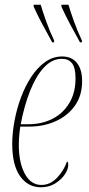

<svg xmlns="http://www.w3.org/2000/svg" viewBox="-20 -786 380 816"><path d="M154 10Q99 10 65.5 -37Q32 -84 32 -174Q32 -220 41.5 -271.5Q51 -323 69 -371.5Q87 -420 113 -459.5Q139 -499 172 -522.5Q205 -546 244 -546Q285 -546 307 -518.5Q329 -491 329 -441Q329 -380 298.5 -337Q268 -294 217 -271Q166 -248 104 -248H66Q65 -242 62.5 -218Q60 -194 60 -169Q60 -95 85.5 -47.5Q111 0 156 0Q193 0 222 -30Q251 -60 265 -100Q267 -99 268.5 -96Q270 -93 270 -85Q270 -66 255 -44Q240 -22 214 -6Q188 10 154 10ZM100 -258Q158 -258 203 -281Q248 -304 274.5 -348Q301 -392 301 -453Q301 -497 286.5 -516.5Q272 -536 243 -536Q201 -536 167 -499.5Q133 -463 108 -400Q83 -337 68 -258ZM202 -606Q178 -650 159.5 -684Q141 -718 123 -758V-766H153Q161 -738 176 -696Q191 -654 210 -614V-606ZM320 -606Q296 -650 277.5 -684Q259 -718 241 -758V-766H271Q279 -738 294 -696Q309 -654 328 -614V-606Z"/></svg>

Font: Noto Serif Display ExtraCondensed Thin
Style: Italic
Weight: 100
Width: 2
Italic angle: -12°
Designer: Monotype Design Team
Foundry: Monotype Imaging Inc.
Version: Version 2.009